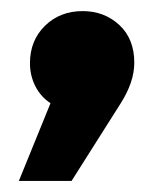

<svg xmlns="http://www.w3.org/2000/svg" viewBox="-20 -200 294 346"><path d="M222 -87Q222 -52 197 -13L109 126H14L71 -14Q53 -26 43.5 -45Q34 -64 34 -86Q34 -127 61 -153.5Q88 -180 129 -180Q168 -180 195 -155Q222 -130 222 -87Z"/></svg>

Font: #9Slide03 Montserrat ExtraBold
Style: Regular
Weight: 800
Designer: Julieta Ulanovsky
Foundry: Julieta Ulanovsky
Version: Version 6.001